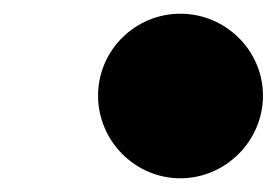

<svg xmlns="http://www.w3.org/2000/svg" viewBox="-20 -600 404 280"><path d="M123 -460.5C123 -394.5 177 -340 243 -340C309 -340 363.5 -394.5 363.5 -460.5C363.5 -526.5 309 -580 243 -580C177 -580 123 -526.5 123 -460.5Z"/></svg>

Font: Bodoni* 36pt Fatface
Style: Italic
Weight: 900
Italic angle: -13°
Version: Version 2.3